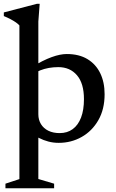

<svg xmlns="http://www.w3.org/2000/svg" viewBox="-31 -736 604 1004"><path d="M70.5 -603Q63.5 -611 52 -619Q40.5 -627 24.5 -635.5Q8.5 -644 -11 -652V-671L161.5 -716H176.5L169.5 -623.5V-138.5Q169.5 -109.5 183.2 -87Q197 -64.5 222 -52.2Q247 -40 281 -40Q321 -40 349.2 -60.8Q377.5 -81.5 392.8 -121.2Q408 -161 408 -217.5Q408 -300 371.5 -342.5Q335 -385 274 -385Q248.5 -385 224.5 -380.8Q200.5 -376.5 179 -368Q157.5 -359.5 138 -346L135 -385Q164.5 -403 190.2 -416Q216 -429 238.8 -437.2Q261.5 -445.5 281.2 -449.5Q301 -453.5 318 -453.5Q382.5 -453.5 426.5 -426.8Q470.5 -400 493.2 -353Q516 -306 516 -243.5Q516 -164.5 483.2 -107.5Q450.5 -50.5 396 -19.8Q341.5 11 276 11Q247.5 11 222 4.2Q196.5 -2.5 172 -15Q147.5 -27.5 123.5 -45.5H169.5V200L252 224.5V248.5H-2.5V224.5L70.5 200.5Z"/></svg>

Font: Newsreader 16pt Medium
Style: Regular
Weight: 500
Designer: Hugues Gentile
Foundry: Production Type
Version: Version 1.003